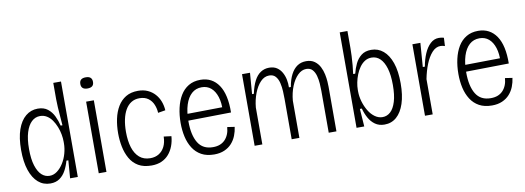

<svg xmlns="http://www.w3.org/2000/svg" viewBox="-57 -1027 3757 1373"><g transform="rotate(-10 1822.0 -340.5)"><path d="M219 12Q168 12 131 -20Q94 -52 73.5 -112.5Q53 -173 53 -260Q53 -348 74 -408Q95 -468 133 -499.5Q171 -531 221 -531Q265 -531 293 -509Q321 -487 337 -453.5Q353 -420 362 -383H375Q373 -412 370 -447Q367 -482 365 -515.5Q363 -549 363 -574V-693H419V-264V0H363L373 -129H359Q349 -92 331.5 -59.5Q314 -27 286.5 -7.5Q259 12 219 12ZM223 -43Q252 -43 277.5 -62Q303 -81 322.5 -112Q342 -143 352.5 -180.5Q363 -218 363 -255V-267Q363 -291 358 -319Q353 -347 342 -375Q331 -403 315 -426Q299 -449 277 -462.5Q255 -476 228 -476Q193 -476 166.5 -451Q140 -426 125 -377.5Q110 -329 110 -257Q110 -184 125 -136.5Q140 -89 165 -66Q190 -43 223 -43Z M571 0V-520H627V0ZM598 -611Q575 -611 563.5 -621Q552 -631 552 -651Q552 -672 563.5 -682Q575 -692 598 -692Q621 -692 632.5 -682Q644 -672 644 -651Q644 -631 632.5 -621Q621 -611 598 -611Z M954 11Q896 11 858 -11.5Q820 -34 798 -73Q776 -112 766.5 -159.5Q757 -207 757 -257Q757 -312 767.5 -361.5Q778 -411 801 -449.5Q824 -488 860.5 -510Q897 -532 949 -532Q989 -532 1019.5 -518Q1050 -504 1071.5 -480Q1093 -456 1104.5 -425.5Q1116 -395 1118 -361L1064 -352Q1063 -382 1051 -411.5Q1039 -441 1014 -459.5Q989 -478 950 -478Q916 -478 890.5 -462Q865 -446 848 -416.5Q831 -387 822.5 -346.5Q814 -306 814 -257Q814 -192 829 -144Q844 -96 875 -69Q906 -42 954 -42Q990 -42 1016.5 -58.5Q1043 -75 1058 -105Q1073 -135 1074 -178L1129 -171Q1126 -133 1113.5 -100Q1101 -67 1079.5 -42Q1058 -17 1026.5 -3Q995 11 954 11Z M1409 11Q1354 11 1316 -10Q1278 -31 1254.5 -68Q1231 -105 1220.5 -152Q1210 -199 1210 -252Q1210 -310 1221.5 -360.5Q1233 -411 1256 -449.5Q1279 -488 1315.5 -510Q1352 -532 1402 -532Q1445 -532 1478 -514.5Q1511 -497 1534 -463Q1557 -429 1568 -379Q1579 -329 1578 -264L1246 -259V-308L1541 -312L1522 -283Q1525 -344 1511 -387.5Q1497 -431 1469.5 -454.5Q1442 -478 1402 -478Q1359 -478 1329 -451Q1299 -424 1283 -374Q1267 -324 1267 -253Q1267 -154 1301 -98Q1335 -42 1409 -42Q1438 -42 1459.5 -50.5Q1481 -59 1496.5 -75Q1512 -91 1521.5 -114Q1531 -137 1533 -166L1586 -158Q1582 -126 1570 -95.5Q1558 -65 1536.5 -41Q1515 -17 1483 -3Q1451 11 1409 11Z M1703 0V-336V-520H1761L1749 -367H1762Q1774 -423 1793 -459.5Q1812 -496 1839.5 -514Q1867 -532 1901 -532Q1935 -532 1957.5 -517Q1980 -502 1993.5 -477.5Q2007 -453 2012.5 -424.5Q2018 -396 2017 -369H2031Q2040 -422 2059 -458.5Q2078 -495 2105.5 -513.5Q2133 -532 2170 -532Q2207 -532 2231 -514.5Q2255 -497 2268.5 -470.5Q2282 -444 2288 -415Q2294 -386 2295.5 -361.5Q2297 -337 2297 -324V0H2241V-304Q2241 -328 2239 -357.5Q2237 -387 2229.5 -414.5Q2222 -442 2206 -459.5Q2190 -477 2161 -477Q2128 -477 2099.5 -449Q2071 -421 2052 -374Q2033 -327 2028 -270V0H1972V-293Q1972 -317 1970.5 -348.5Q1969 -380 1962 -409.5Q1955 -439 1938.5 -458Q1922 -477 1892 -477Q1857 -477 1829 -448Q1801 -419 1782.5 -371Q1764 -323 1759 -268V0Z M2645 12Q2605 12 2577 -8Q2549 -28 2531.5 -60Q2514 -92 2504 -129H2490L2499 0H2443V-262V-693H2499V-569Q2499 -545 2497.5 -512Q2496 -479 2493 -445.5Q2490 -412 2486 -383H2501Q2510 -420 2526 -453.5Q2542 -487 2570 -509Q2598 -531 2642 -531Q2692 -531 2729.5 -499.5Q2767 -468 2788 -408Q2809 -348 2809 -259Q2809 -173 2789 -112.5Q2769 -52 2732.5 -20Q2696 12 2645 12ZM2640 -43Q2673 -43 2698 -66Q2723 -89 2737.5 -136.5Q2752 -184 2752 -257Q2752 -329 2737.5 -377.5Q2723 -426 2697 -451Q2671 -476 2635 -476Q2608 -476 2586.5 -462.5Q2565 -449 2548.5 -426Q2532 -403 2521 -375Q2510 -347 2504.5 -319Q2499 -291 2499 -267V-255Q2499 -218 2510 -180.5Q2521 -143 2540 -111.5Q2559 -80 2585 -61.5Q2611 -43 2640 -43Z M2940 0V-318V-519H2998L2985 -346H3000Q3009 -397 3027 -439Q3045 -481 3072 -506Q3099 -531 3133 -531Q3141 -531 3150 -530Q3159 -529 3170 -526L3167 -466Q3158 -469 3150.5 -470.5Q3143 -472 3135 -472Q3101 -472 3073.5 -441.5Q3046 -411 3026.5 -362Q3007 -313 2996 -256V0Z M3426 11Q3371 11 3333 -10Q3295 -31 3271.5 -68Q3248 -105 3237.5 -152Q3227 -199 3227 -252Q3227 -310 3238.5 -360.5Q3250 -411 3273 -449.5Q3296 -488 3332.5 -510Q3369 -532 3419 -532Q3462 -532 3495 -514.5Q3528 -497 3551 -463Q3574 -429 3585 -379Q3596 -329 3595 -264L3263 -259V-308L3558 -312L3539 -283Q3542 -344 3528 -387.5Q3514 -431 3486.5 -454.5Q3459 -478 3419 -478Q3376 -478 3346 -451Q3316 -424 3300 -374Q3284 -324 3284 -253Q3284 -154 3318 -98Q3352 -42 3426 -42Q3455 -42 3476.5 -50.5Q3498 -59 3513.5 -75Q3529 -91 3538.5 -114Q3548 -137 3550 -166L3603 -158Q3599 -126 3587 -95.5Q3575 -65 3553.5 -41Q3532 -17 3500 -3Q3468 11 3426 11Z"/></g></svg>

Font: Bricolage Grotesque SemiCondensed ExtraLight
Style: Regular
Weight: 250
Width: 4
Designer: Mathieu Triay
Foundry: Atelier Triay
Version: Version 1.000;gftools[0.9.30]